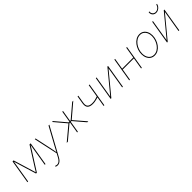

<svg xmlns="http://www.w3.org/2000/svg" viewBox="344 -2351 4163 4163"><g transform="rotate(-45 2425.5 -270.0)"><path d="M51.8 0 142.1 -545.9H174.3L304.2 -117.2Q308.1 -105 311.8 -92Q315.4 -79.1 319.1 -66.4Q322.8 -53.7 326.7 -41Q330.6 -28.3 334 -15.6H327.6Q335.9 -28.3 343.8 -41Q351.6 -53.7 359.4 -66.4Q367.2 -79.1 375 -92Q382.8 -105 390.6 -117.2L662.6 -545.9H697.8L607.4 0H585L651.9 -405.3Q654.3 -420.4 657 -435.8Q659.7 -451.2 662.4 -466.3Q665 -481.4 667.7 -496.8Q670.4 -512.2 673.3 -527.3H675.8Q663.6 -507.3 650.9 -487.1Q638.2 -466.8 625.7 -446.8Q613.3 -426.8 600.1 -406.2L342.3 0H316.9L193.4 -406.2Q187.5 -426.8 181.4 -446.8Q175.3 -466.8 169.7 -487.1Q164.1 -507.3 158.2 -527.3H160.6Q158.2 -512.2 155.8 -496.8Q153.3 -481.4 150.9 -466.3Q148.4 -451.2 146 -435.8Q143.6 -420.4 141.1 -405.3L74.2 0Z M718.3 194.3 730.5 174.8 734.9 176.8Q766.1 190.4 794.7 185.3Q823.2 180.2 848.6 157.2Q874 134.3 895.5 95.2L943.8 6.8L824.2 -545.9H847.2L929.2 -164.1Q937.5 -125 944.8 -85.9Q952.1 -46.9 959 -7.8H953.1Q973.6 -46.9 994.1 -85.9Q1014.6 -125 1036.1 -164.1L1245.1 -545.9H1270.5L915 103.5Q896.5 137.7 874.5 160.9Q852.5 184.1 827.9 196Q803.2 208 776.4 208Q762.7 208 747.8 204.6Q732.9 201.2 718.3 194.3Z M1257.8 0 1583 -272.5 1352.1 -545.9H1380.9L1602.1 -284.2H1624L1667.5 -545.9H1689.9L1646.5 -284.2H1663.1L1971.2 -545.9H2004.4L1683.6 -272.5L1918.9 0H1888.7L1664.6 -261.7H1643.1L1599.6 0H1577.1L1620.6 -261.7H1604L1292 0Z M2258.3 -194.3Q2168.5 -194.3 2129.9 -235.1Q2091.3 -275.9 2105.5 -363.3L2135.7 -545.9H2158.2L2127.9 -363.3Q2115.2 -284.7 2148.2 -250.7Q2181.2 -216.8 2260.3 -216.8Q2303.7 -216.8 2350.8 -227.5Q2397.9 -238.3 2449.2 -256.8L2444.8 -231.4Q2402.3 -217.8 2369.9 -209.7Q2337.4 -201.7 2310.8 -198Q2284.2 -194.3 2258.3 -194.3ZM2389.2 0 2479.5 -545.9H2502L2411.6 0Z M2980.5 0H2958L3040.5 -499H3038.1L2626 0H2605.5L2695.8 -545.9H2718.3L2635.7 -46.4H2638.2L3050.8 -545.9H3070.8Z M3597.2 -288.1 3593.3 -265.6H3232.9L3236.8 -288.1ZM3287.1 -545.9 3196.8 0H3174.3L3264.6 -545.9ZM3651.4 -545.9 3561 0H3538.6L3628.9 -545.9Z M3947.8 11.7Q3891.6 11.7 3849.6 -16.8Q3807.6 -45.4 3784.4 -95.7Q3761.2 -146 3761.2 -210.9Q3761.2 -273.4 3781.7 -334.2Q3802.2 -395 3839.6 -444.6Q3877 -494.1 3927.5 -523.9Q3978 -553.7 4038.1 -553.7Q4094.2 -553.7 4135.7 -525.1Q4177.2 -496.6 4200.4 -446.5Q4223.6 -396.5 4223.6 -331.5Q4223.6 -269.5 4203.1 -208.5Q4182.6 -147.5 4145.5 -97.7Q4108.4 -47.9 4057.9 -18.1Q4007.3 11.7 3947.8 11.7ZM3948.2 -10.7Q4003.4 -10.7 4049.6 -39.1Q4095.7 -67.4 4129.6 -114Q4163.6 -160.6 4182.4 -217.3Q4201.2 -273.9 4201.2 -330.6Q4201.2 -389.6 4181.2 -434.8Q4161.1 -480 4124.3 -505.6Q4087.4 -531.2 4037.6 -531.2Q3984.9 -531.2 3939 -504.4Q3893.1 -477.5 3858.2 -431.6Q3823.2 -385.7 3803.5 -328.9Q3783.7 -272 3783.7 -211.9Q3783.7 -123 3828.4 -66.9Q3873 -10.7 3948.2 -10.7Z M4709 0H4686.5L4769 -499H4766.6L4354.5 0H4334L4424.3 -545.9H4446.8L4364.3 -46.4H4366.7L4779.3 -545.9H4799.3ZM4624 -620.1Q4588.4 -620.1 4562.3 -637.5Q4536.1 -654.8 4523.9 -683.8Q4511.7 -712.9 4517.6 -748H4540Q4532.7 -703.6 4558.6 -672.6Q4584.5 -641.6 4627.9 -641.6Q4657.2 -641.6 4683.3 -656Q4709.5 -670.4 4727.8 -694.6Q4746.1 -718.8 4751 -748H4773.4Q4767.6 -712.9 4745.6 -683.8Q4723.6 -654.8 4691.9 -637.5Q4660.2 -620.1 4624 -620.1Z"/></g></svg>

Font: Inter Thin
Style: Italic
Weight: 250
Italic angle: -9.3988°
Designer: Rasmus Andersson
Foundry: rsms
Version: Version 4.001;git-66647c0bb